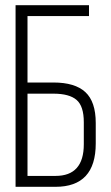

<svg xmlns="http://www.w3.org/2000/svg" viewBox="-20 -720 427 740"><path d="M186 -402Q269 -402 309 -365Q349 -328 349 -246V-167Q349 0 194 0H40V-700H323V-658H86V-402ZM194 -42Q303 -42 303 -164V-249Q303 -311 275 -335Q247 -359 186 -359H86V-42Z"/></svg>

Font: Bebas Neue Book
Style: Regular
Weight: 300
Designer: Ryoichi Tsunekawa
Foundry: Ryoichi Tsunekawa
Version: Version 1.003;PS 001.003;hotconv 1.0.88;makeotf.lib2.5.64775